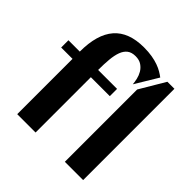

<svg xmlns="http://www.w3.org/2000/svg" viewBox="-223 -1050 1225 1225"><g transform="rotate(45 389.5 -437.0)"><path d="M545.4 0H710.4V-823.7H647L545.4 -652.3ZM595.7 -810.5 502.4 -656.2Q501 -674.8 495.6 -699Q490.2 -723.1 477.8 -744.6Q465.3 -766.1 443.6 -781Q421.9 -795.9 388.2 -795.9Q353.5 -795.9 332.5 -779.8Q311.5 -763.7 300.3 -733.6Q289.1 -703.6 285.2 -660.9Q281.2 -618.2 281.2 -564.5H452.1V-499H281.2V0H115.7V-499H13.2V-564.5H115.7Q115.7 -719.7 182.6 -796.6Q249.5 -873.5 386.7 -873.5Q427.7 -873.5 460.2 -867.9Q492.7 -862.3 517.8 -853.3Q543 -844.2 562 -833Q581.1 -821.8 595.7 -810.5Z"/></g></svg>

Font: Aclonica
Style: Regular
Weight: 400
Version: Version 1.001